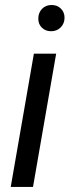

<svg xmlns="http://www.w3.org/2000/svg" viewBox="-20 -741 276 761"><path d="M184.6 -721.2Q207 -721.2 221.4 -706.8Q235.8 -692.4 235.8 -670.9Q235.8 -647.9 220.7 -632.6Q205.6 -617.2 182.6 -617.2Q160.6 -617.2 146.2 -631.1Q131.8 -645 131.8 -667Q131.8 -690.4 146.5 -705.8Q161.1 -721.2 184.6 -721.2ZM202.6 -528.3 110.8 0H22.5L114.3 -528.3Z"/></svg>

Font: Mardoto
Style: Italic
Weight: 400
Italic angle: -12°
Designer: Christian Robertson, Vahan Hovhannisyan
Foundry: Google
Version: Version 1.000